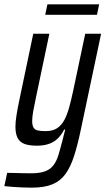

<svg xmlns="http://www.w3.org/2000/svg" viewBox="-49 -665 485 883"><path d="M97 198Q76 198 53 197Q30 196 9 194.5Q-12 193 -29 191L-16 130Q-3 130 16 130.5Q35 131 55 131.5Q75 132 92 132Q132 132 156.5 123.5Q181 115 196 96Q211 77 220 47Q229 17 240 -26Q242 -36 245.5 -48Q249 -60 251 -69H246Q235 -47 218.5 -30Q202 -13 178 -4Q154 5 121 5Q84 5 62.5 -3.5Q41 -12 31.5 -31.5Q22 -51 22 -82Q22 -105 27 -136Q32 -167 40 -205L104 -510H178L116 -215Q108 -178 103.5 -152Q99 -126 99 -109Q99 -89 105 -78.5Q111 -68 125 -65Q139 -62 160 -62Q193 -62 213 -75Q233 -88 246 -111.5Q259 -135 268.5 -169Q278 -203 287 -245L343 -510H416L323 -70Q308 2 291.5 53Q275 104 251.5 136Q228 168 191 183Q154 198 97 198ZM159 -597 169 -645H407L397 -597Z"/></svg>

Font: Saira Condensed
Style: Italic
Weight: 400
Width: 3
Italic angle: -12°
Designer: Hector Gatti with collaboration of the Omnibus-Type team
Foundry: Omnibus-Type
Version: Version 1.100